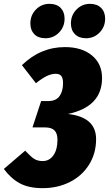

<svg xmlns="http://www.w3.org/2000/svg" viewBox="-56 -960 567 999"><path d="M475 -554Q475 -404 297 -367Q444 -351 444 -236Q444 -162 407.5 -103.5Q371 -45 307.5 -13Q244 19 166 19Q94 19 47.5 -6Q1 -31 -36 -81L75 -176Q103 -146 121 -134Q139 -122 166 -122Q201 -122 222 -152Q243 -182 243 -232Q243 -266 227.5 -281.5Q212 -297 179 -297H113L158 -434H194Q235 -434 253.5 -459.5Q272 -485 272 -527Q272 -553 263 -564.5Q254 -576 234 -576Q211 -576 186.5 -564Q162 -552 131 -527L58 -621Q155 -715 282 -715Q370 -715 422.5 -671.5Q475 -628 475 -554ZM102 -838Q102 -881 131 -910.5Q160 -940 201 -940Q239 -940 259.5 -919Q280 -898 280 -863Q280 -820 251 -790.5Q222 -761 180 -761Q143 -761 122.5 -782Q102 -803 102 -838ZM313 -838Q313 -881 342 -910.5Q371 -940 412 -940Q449 -940 470 -919Q491 -898 491 -863Q491 -820 462 -790.5Q433 -761 392 -761Q355 -761 334 -782Q313 -803 313 -838Z"/></svg>

Font: Fira Sans Extra Condensed Black
Style: Italic
Weight: 900
Width: 3
Italic angle: -8°
Designer: Carrois Corporate & Edenspiekermann AG
Foundry: Carrois Corporate GbR & Edenspiekermann AG
Version: Version 4.203